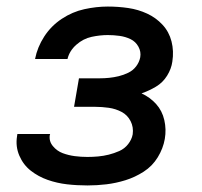

<svg xmlns="http://www.w3.org/2000/svg" viewBox="-20 -558 616 586"><path d="M247 8Q276 8 305 4.5Q334 1 363 -8Q392 -17 418.5 -34Q445 -51 461.5 -78Q478 -105 483 -134Q488 -163 481.5 -191.5Q475 -220 456.5 -240.5Q438 -261 412 -273Q435 -281 456 -293.5Q477 -306 490 -327Q503 -348 506 -370Q511 -402 503.5 -431.5Q496 -461 476 -482.5Q456 -504 429 -516.5Q402 -529 371.5 -533.5Q341 -538 309 -538Q274 -538 237.5 -530Q201 -522 168.5 -500.5Q136 -479 115 -446.5Q94 -414 87 -378H186Q192 -403 213 -421.5Q234 -440 259.5 -445.5Q285 -451 309 -451Q327 -451 345 -448.5Q363 -446 378.5 -438.5Q394 -431 402.5 -415.5Q411 -400 408 -383Q405 -368 395.5 -355.5Q386 -343 371.5 -336Q357 -329 342.5 -325.5Q328 -322 313.5 -320.5Q299 -319 285 -319H221L206 -232H270Q291 -232 312 -229Q333 -226 351 -216.5Q369 -207 378.5 -188.5Q388 -170 385 -148Q382 -132 371 -118Q360 -104 344 -97Q328 -90 312 -86Q296 -82 279.5 -80.5Q263 -79 247 -79Q227 -79 208 -81.5Q189 -84 171.5 -90.5Q154 -97 141.5 -112Q129 -127 132 -146L133 -149H33Q33 -146 32 -142Q27 -111 39 -83Q51 -55 74 -37Q97 -19 125.5 -9Q154 1 184.5 4.5Q215 8 247 8Z"/></svg>

Font: Iosevka Sparkle Medium
Style: Italic
Weight: 500
Italic angle: -9°
Designer: Belleve Invis
Foundry: Belleve Invis
Version: Version 4.5.0; ttfautohint (v1.8.3)